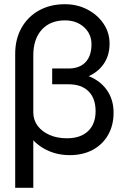

<svg xmlns="http://www.w3.org/2000/svg" viewBox="-20 -728 601 911"><path d="M288.2 -631.3Q343 -631.3 378.6 -599.1Q414.1 -566.9 414.1 -517.8Q414.1 -462.7 385.7 -432.9Q357.2 -403 305 -403V-347.9Q363.5 -347.9 407.4 -369.6Q451.2 -391.3 475.6 -430.2Q499.9 -469.1 499.9 -521.1Q499.9 -573.1 471.4 -615.4Q443 -657.6 394.9 -682.8Q346.8 -708 288.2 -708Q218 -708 164.8 -678.3Q111.6 -648.5 81.9 -595.5Q52.1 -542.5 52.1 -472.5V163H138V-465.5Q138 -542.7 178.1 -587Q218.3 -631.3 288.2 -631.3ZM354.5 -403H227.6V-328.1H354.5ZM305 -383.1V-328.1Q366.4 -328.1 400 -294.8Q433.6 -261.4 433.6 -200.3Q433.6 -139.6 397.7 -105.7Q361.9 -71.9 297.4 -71.9Q251.2 -71.9 215.2 -87.7Q179.1 -103.5 158.6 -131.1Q138 -158.7 138 -194.4L90.7 -178.4Q90.7 -125.6 120.7 -83.5Q150.7 -41.4 200.7 -16.6Q250.7 8.1 311 8.1Q373.3 8.1 420 -17Q466.7 -42.1 492.8 -87.6Q518.9 -133 518.9 -193.4Q518.9 -250.4 492.1 -293Q465.4 -335.6 417.3 -359.4Q369.1 -383.1 305 -383.1Z"/></svg>

Font: Overused Grotesk Light
Style: Regular
Weight: 300
Designer: RandomMaerks
Version: Version 0.005